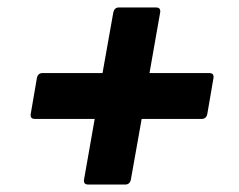

<svg xmlns="http://www.w3.org/2000/svg" viewBox="-20 -584 640 515"><path d="M316 -89H216Q205 -89 205 -100L234 -265H73Q62 -265 62 -276L79 -375Q82 -388 94 -388H255L284 -551Q287 -564 299 -564H399Q410 -564 410 -553L381 -388H542Q553 -388 553 -377L536 -278Q533 -265 521 -265H360L331 -102Q328 -89 316 -89Z"/></svg>

Font: YamahaIndonesia935. App
Style: Bold Italic
Weight: 700
Italic angle: -10°
Designer: Dalton Maag Ltd
Foundry: Dalton Maag Ltd
Version: Version 1.002; January 01, 2024; Regular/Italic